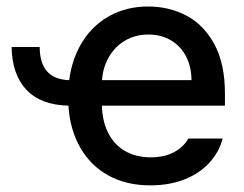

<svg xmlns="http://www.w3.org/2000/svg" viewBox="-20 -557 748 588"><path d="M191.9 -311.5Q200.7 -378.9 232.9 -429.9Q265.1 -481 316.9 -509Q368.7 -537.1 433.6 -537.1Q497.6 -537.1 550.8 -509.3Q604 -481.4 636.5 -421.6Q668.9 -361.8 668.9 -270.5V-233.4H292Q293.5 -184.1 312.3 -148.2Q331.1 -112.3 364.3 -93.8Q397.5 -75.2 441.4 -75.2Q483.9 -75.2 513.2 -91.1Q542.5 -106.9 556.6 -132.8H662.1Q650.4 -89.8 620.1 -57.4Q589.8 -24.9 543.7 -7.1Q497.6 10.7 440.4 10.7Q367.7 10.7 313 -19Q258.3 -48.8 226.3 -104Q194.3 -159.2 189.5 -233.4Q104.5 -235.4 60.5 -282.5Q16.6 -329.6 15.6 -413.1H101.6Q101.6 -314.5 191.9 -311.5ZM566.4 -311.5Q566.4 -352.1 550 -383.8Q533.7 -415.5 503.9 -433.3Q474.1 -451.2 434.6 -451.2Q394 -451.2 362.5 -432.4Q331.1 -413.6 313 -381.6Q294.9 -349.6 292.5 -311.5Z"/></svg>

Font: Pretendard Std Medium
Style: Regular
Weight: 500
Designer: Base glyphs from Inter by Rasmus Andersson; Hangeul glyphs from Noto Sans CJK(Source Han Sans) by Jang Soo-young and Kan
Foundry: Kil Hyung-jin
Version: Version 1.309